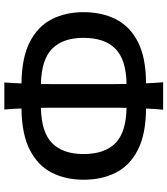

<svg xmlns="http://www.w3.org/2000/svg" viewBox="38 -810 791 908"><g transform="rotate(90 434.0 -356.5)"><path d="M370.5 19Q372 -2.5 373.2 -22.2Q374.5 -42 375 -62Q252 -63.5 178 -102Q104 -140.5 71 -206.2Q38 -272 38 -355.5Q38 -443 72.2 -509.8Q106.5 -576.5 180.8 -613.8Q255 -651 374.5 -651Q373 -691 369.5 -732H499.5Q495 -691 494 -651Q614 -650.5 688.2 -613Q762.5 -575.5 796.5 -509.2Q830.5 -443 830.5 -355.5Q830.5 -272 797.5 -206.2Q764.5 -140.5 690.5 -102Q616.5 -63.5 493.5 -62Q494 -42 495.2 -22.2Q496.5 -2.5 498.5 19ZM490 -230Q490 -210.5 490 -191.5Q490 -172.5 490.5 -154Q607 -156.5 658 -207.5Q709 -258.5 709 -355.5Q709 -455 657.8 -506Q606.5 -557 490.5 -559Q490 -540.5 490 -521.5Q490 -502.5 490 -483ZM159.5 -355.5Q159.5 -258.5 210.5 -207.5Q261.5 -156.5 378 -154Q378 -172.5 378.2 -191.5Q378.5 -210.5 378.5 -230V-483Q378.5 -522.5 377.5 -559Q262 -557 210.8 -506Q159.5 -455 159.5 -355.5Z"/></g></svg>

Font: Commissioner Flair Medium
Style: Regular
Weight: 500
Designer: Kostas Bartsokas
Foundry: Kostas Bartsokas
Version: Version 1.000; ttfautohint (v1.8.3)